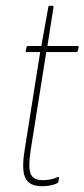

<svg xmlns="http://www.w3.org/2000/svg" viewBox="-20 -638 292 664"><path d="M125 6Q82 6 68 -22Q54 -50 65 -118L119 -458H73Q68 -458 69 -463L72 -475Q73 -479 77 -479H123L147 -613Q148 -618 151 -618H161Q166 -618 165 -613L144 -479H248Q253 -479 252 -474L249 -462Q248 -458 244 -458H140L86 -118Q77 -59 86 -37Q95 -15 127 -15Q142 -15 155 -17.5Q168 -20 180 -26Q182 -27 183 -25.5Q184 -24 184 -22L182 -10Q182 -6 177 -4Q167 1 153 3.5Q139 6 125 6Z"/></svg>

Font: Sofia Sans Extra Condensed Thin
Style: Italic
Weight: 250
Italic angle: -9°
Version: Version 4.100